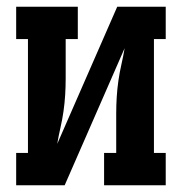

<svg xmlns="http://www.w3.org/2000/svg" viewBox="-20 -550 540 570"><path d="M28 0V-96H63V-434H28V-530H211V-434H175V-318Q175 -293 173.5 -268.5Q172 -244 168.5 -219.5Q165 -195 159.5 -171Q154 -147 150 -123L328 -530H472V-434H437V-96H472V0H289V-96H325V-212Q325 -237 326.5 -261.5Q328 -286 331.5 -310.5Q335 -335 340.5 -359Q346 -383 350 -407L172 0Z"/></svg>

Font: Iosevka Slab
Style: Bold
Weight: 700
Monospace: yes
Designer: Belleve Invis
Foundry: Belleve Invis
Version: Version 11.1.1; ttfautohint (v1.8.3)